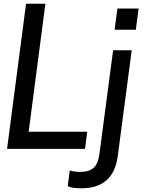

<svg xmlns="http://www.w3.org/2000/svg" viewBox="-20 -800 775 1032"><path d="M18 0ZM437 0H18L120 -780H224L134 -92H449ZM418 212Q363 212 344 200L355 116Q378 124 413 124Q456 124 481 104Q506 84 514 31L588 -530H688L613 39Q590 212 418 212ZM710 -640H596L611 -754H725Z"/></svg>

Font: Tanohe Sans Medium
Style: Italic
Weight: 500
Designer: Village Type and Design LLC & Cristiano Sobral
Foundry: Cooper Hewitt Smithsonian Design Museum
Version: Version 1.00;September 29, 2021;FontCreator 13.0.0.2655 64-b